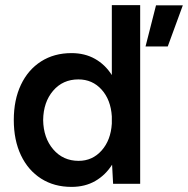

<svg xmlns="http://www.w3.org/2000/svg" viewBox="-20 -720 736 752"><path d="M260 12Q192 12 141 -20.5Q90 -53 62 -112Q34 -171 34 -250Q34 -329 62 -388Q90 -447 141 -479.5Q192 -512 260 -512Q312 -512 352 -489.5Q392 -467 418 -426V-700H529V0H423L419 -75Q393 -34 353 -11Q313 12 260 12ZM288 -90Q342 -90 378 -130.5Q414 -171 418 -236V-264Q414 -329 378 -369Q342 -409 287 -409Q226 -409 188 -364.5Q150 -320 149 -250Q150 -180 188.5 -135Q227 -90 288 -90ZM550 -538 591 -699H696L637 -538Z"/></svg>

Font: Figtree SemiBold
Style: Regular
Weight: 600
Designer: Erik Kennedy
Foundry: Erik Kennedy
Version: Version 2.001; ttfautohint (v1.8.4.7-5d5b);gftools[0.9.27]